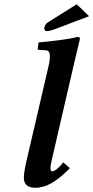

<svg xmlns="http://www.w3.org/2000/svg" viewBox="-20 -871 438 901"><path d="M330 -583 355 -688C355 -695 352 -698 343 -698C316 -688 202 -675 161 -672L157 -642C157 -639 158 -637 162 -637L193 -635C206 -635 214 -629 214 -607C214 -596 212.1 -578.8 207 -557L105 -119C97.8 -88 92 -56 92 -39C92 -21 95 10 146 10C198 10 246 -19 308 -82L277 -109C256 -82 236 -67 225 -67C220 -67 217 -71 217 -83C217 -92 219.6 -105.9 224 -125ZM340 -851 203 -765C194 -759 189 -747 188 -740V-737C188 -729 192 -725 200 -725C209 -725 222 -728 245 -737L398 -795Z"/></svg>

Font: Linux Libertine O
Style: Bold Italic
Weight: 700
Italic angle: -11.5°
Designer: Philipp H. Poll
Foundry: Philipp H. Poll
Version: Version 4.1.0